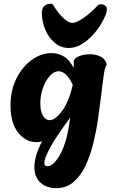

<svg xmlns="http://www.w3.org/2000/svg" viewBox="-20 -785 597 1005"><path d="M273 200Q224 200 192 171Q160 142 160 89Q160 32 200 -45Q193 -43 186 -42Q179 -41 172 -41Q114 -41 74.5 -91.5Q35 -142 35 -232Q35 -313 66.5 -375Q98 -437 147 -472Q196 -507 249 -507Q286 -507 316 -488.5Q346 -470 365 -429Q366 -439 366 -447Q366 -455 366 -462Q366 -479 392 -490Q418 -501 450 -501Q479 -501 504 -490Q529 -479 537 -453L539 -447Q530 -439 523.5 -395Q517 -351 508 -273Q502 -224 493 -161.5Q484 -99 468.5 -35.5Q453 28 428 81.5Q403 135 365 167.5Q327 200 273 200ZM240 -156Q269 -156 304.5 -203.5Q340 -251 361 -340Q343 -379 324.5 -395.5Q306 -412 287 -412Q262 -412 240 -387Q218 -362 204.5 -323.5Q191 -285 191 -244Q191 -202 205 -179Q219 -156 240 -156ZM228 85Q262 85 297.5 18.5Q333 -48 347 -169Q271 -66 241.5 -10.5Q212 45 212 68Q212 85 228 85ZM339 -534Q300 -534 268.5 -559.5Q237 -585 218.5 -626.5Q200 -668 199 -715Q198 -744 215.5 -756.5Q233 -769 255 -764Q286 -713 313 -689Q340 -665 359 -665Q378 -665 415 -689.5Q452 -714 496 -761Q521 -766 533 -753.5Q545 -741 534 -710Q518 -668 487.5 -627.5Q457 -587 418.5 -560.5Q380 -534 339 -534Z"/></svg>

Font: Agbalumo
Style: Regular
Weight: 400
Designer: Raphael Alegbeleye
Foundry: Sorkin Type Co.
Version: Version 1.000; ttfautohint (v1.8.4)